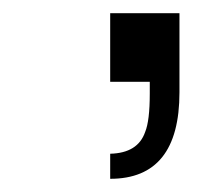

<svg xmlns="http://www.w3.org/2000/svg" viewBox="-20 -153 318 291"><path d="M147 -133H252V-13Q252 118 147 118V80Q189 79 200 47Q207 30 207 -11V-29H147Z"/></svg>

Font: Ekushey Lalsalu
Style: Regular
Weight: 400
Designer: Al Mamun Sumon
Foundry: Al Mamun Sumon
Version: Version 1.0